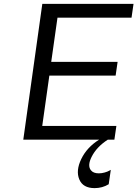

<svg xmlns="http://www.w3.org/2000/svg" viewBox="-20 -720 708 990"><path d="M569.8 0H536.1Q478 37.6 452.6 88.4Q429.7 133.8 448.7 157.7Q460.9 173.8 489.7 173.8Q504.4 173.8 519.8 169.4Q535.2 165 543 160.2L551.3 155.8L540.5 230Q507.8 250 467.8 250Q407.7 250 388.9 205.1Q370.1 160.2 398.9 100.1Q427.7 40 491.2 0H100.1L198.2 -700.2H668.5L658.2 -628.9H276.4L244.1 -400.9H586.4L576.2 -330.1H234.4L197.8 -70.8H580.1Z"/></svg>

Font: Fivo Sans
Style: Italic
Weight: 400
Designer: Alexander Slobzheninov
Foundry: Alexander Slobzheninov
Version: 1.0